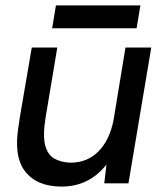

<svg xmlns="http://www.w3.org/2000/svg" viewBox="-20 -675 601 707"><path d="M148 -243Q137 -175 146.5 -139.5Q156 -104 181 -90.5Q206 -77 240 -76Q301 -76 342 -117Q383 -158 398 -232L442 -500H537L453 0H364L372 -69Q308 12 207 12Q115 12 72 -44.5Q29 -101 49 -215L53 -243L97 -500H191ZM172 -571 186 -655H497L483 -571Z"/></svg>

Font: Figtree Medium
Style: Italic
Weight: 500
Italic angle: -9.5°
Foundry: Erik Kennedy
Version: Version 2.001; ttfautohint (v1.8.4.7-5d5b);gftools[0.9.27]